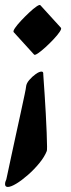

<svg xmlns="http://www.w3.org/2000/svg" viewBox="-146 -760 282 759"><path d="M-11 -544 -92 -633Q-95 -637 -86.5 -649.5Q-78 -662 -62.5 -678.5Q-47 -695 -30.5 -710.5Q-14 -726 -1.5 -734.5Q11 -743 14 -739L95 -650Q98 -646 89.5 -633.5Q81 -621 65.5 -604.5Q50 -588 33.5 -573Q17 -558 4.5 -549.5Q-8 -541 -11 -544ZM-121 -51Q-121 -51 -115.5 -76.5Q-110 -102 -101.5 -142Q-93 -182 -83 -227.5Q-73 -273 -64 -314.5Q-55 -356 -49 -384.5Q-43 -413 -43 -417Q-42 -430 -30.5 -443.5Q-19 -457 -5 -467Q9 -477 18 -477Q26 -477 25 -467Q25 -467 26.5 -444Q28 -421 30.5 -385.5Q33 -350 35 -310.5Q37 -271 38.5 -236Q40 -201 40 -181Q40 -165 39 -163Q30 -140 9.5 -115Q-11 -90 -35.5 -68.5Q-60 -47 -81.5 -34Q-103 -21 -115 -21Q-126 -21 -126 -32Q-126 -41 -121 -51Z"/></svg>

Font: Ga Maamli
Style: Regular
Weight: 400
Designer: Afotey Clement Nii Odai, Ama Asantewa Diaka, David Abbey-Thompson
Foundry: Sorkin Type Co.
Version: Version 1.000; ttfautohint (v1.8.4.7-5d5b)